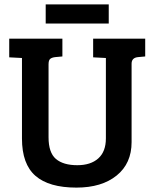

<svg xmlns="http://www.w3.org/2000/svg" viewBox="-20 -841 699 874"><path d="M201 -548V-216Q201 -146 234.5 -117.5Q268 -89 332 -89Q393 -89 427.5 -120Q462 -151 462 -211V-577L404 -580V-665H641V-584L608 -581Q579 -578 579 -551V-194Q579 -97 511 -42Q443 13 328 13Q203 13 141.5 -40.5Q80 -94 80 -210V-577L22 -580V-665H264V-584L231 -581Q215 -579 208 -572.5Q201 -566 201 -548ZM188 -734V-821H475V-734Z"/></svg>

Font: Bree Serif
Style: Regular
Weight: 400
Designer: Veronika Burian, Jos Scaglione
Foundry: TypeTogether
Version: Version 1.001